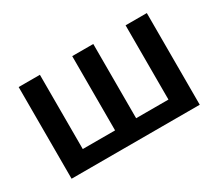

<svg xmlns="http://www.w3.org/2000/svg" viewBox="-97 -710 1042 916"><g transform="rotate(-30 424.0 -252.5)"><path d="M71 0V-505H188V-96H366V-505H482V-96H660V-505H777V0Z"/></g></svg>

Font: MulishBold
Style: Bold
Weight: 700
Designer: Vernon Adams
Foundry: Vernon Adams
Version: Version 3.602; ttfautohint (v1.8.3)